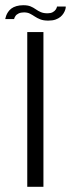

<svg xmlns="http://www.w3.org/2000/svg" viewBox="-49 -716 272 736"><path d="M55.5 0H117.5V-593H55.5ZM136 -637Q152.5 -637 163.8 -641Q175 -645 182.5 -651.2Q190 -657.5 194.5 -664.8Q199 -672 201.2 -679Q203.5 -686 203 -691H169.5Q169 -686 165 -679.8Q161 -673.5 153 -669.2Q145 -665 133.5 -665Q118 -665 107.5 -669.5Q97 -674 88 -680.5Q79 -687 68.2 -691.5Q57.5 -696 40.5 -696Q25.5 -696 13.8 -692.5Q2 -689 -5.8 -683Q-13.5 -677 -18.2 -669.8Q-23 -662.5 -25.5 -655.5Q-28 -648.5 -29 -643H5Q6 -648 10 -654.2Q14 -660.5 22.5 -664.5Q31 -668.5 43 -668.5Q56 -668.5 65.5 -663.8Q75 -659 84.2 -652.8Q93.5 -646.5 105.5 -641.8Q117.5 -637 136 -637Z"/></svg>

Font: Anybody Thin Light
Style: Regular
Weight: 300
Version: Version 1.113;gftools[0.9.25]